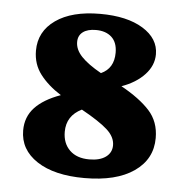

<svg xmlns="http://www.w3.org/2000/svg" viewBox="-43 -547 576 596"><g transform="rotate(5 245.0 -249.0)"><path d="M451 -136Q451 -70 395.5 -31.5Q340 7 241 7Q147 7 93 -28.5Q39 -64 39 -124Q39 -166 66 -195Q93 -224 146 -243Q105 -269 81 -300.5Q57 -332 57 -374Q57 -434 107.5 -469.5Q158 -505 246 -505Q330 -505 379.5 -474.5Q429 -444 429 -395Q429 -360 402.5 -331.5Q376 -303 331 -287Q389 -255 420 -221Q451 -187 451 -136ZM182 -412Q182 -388 202.5 -366.5Q223 -345 264 -322Q304 -340 304 -389Q304 -421 286 -437.5Q268 -454 237 -454Q211 -454 196.5 -443Q182 -432 182 -412ZM321 -102Q321 -128 296 -150.5Q271 -173 215 -204Q168 -181 168 -131Q168 -95 190 -73.5Q212 -52 251 -52Q284 -52 302.5 -65.5Q321 -79 321 -102Z"/></g></svg>

Font: Vollkorn SC
Style: Bold
Weight: 700
Designer: Friedrich Althausen
Foundry: Friedrich Althausen
Version: Version 4.015